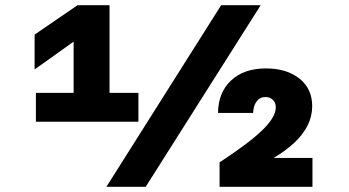

<svg xmlns="http://www.w3.org/2000/svg" viewBox="-20 -718 1340 738"><path d="M263 -250V-558L113 -451V-585L278 -698H401V-250ZM118 -361H512V-250H118ZM389 0 830 -698H982L540 0ZM824 0V-94Q903 -146 950 -184Q997 -222 1018.5 -251.5Q1040 -281 1040 -306Q1040 -323 1029 -334Q1018 -345 1001 -345Q979 -345 966.5 -328.5Q954 -312 953 -284H818Q819 -363 868.5 -409Q918 -455 1002 -455Q1082 -455 1131 -416Q1180 -377 1180 -310Q1180 -271 1162.5 -236Q1145 -201 1112 -170Q1079 -139 1032 -111H1181V0Z"/></svg>

Font: Azeret Mono ExtraBold
Style: Regular
Weight: 800
Designer: Martin Vácha
Foundry: Displaay
Version: Version 1.002